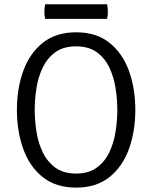

<svg xmlns="http://www.w3.org/2000/svg" viewBox="-20 -842 693 874"><path d="M57 -342Q57 -439.5 86.2 -519.8Q115.5 -600 175.2 -647.5Q235 -695 326.5 -695Q418.5 -695 478.2 -647.2Q538 -599.5 567 -519.2Q596 -439 596 -342Q596 -244 566.8 -163.5Q537.5 -83 477.8 -35.5Q418 12 326.5 12Q234 12 174.2 -36Q114.5 -84 85.8 -164.2Q57 -244.5 57 -342ZM138 -342Q138 -293.5 146 -242.5Q154 -191.5 174.8 -148.5Q195.5 -105.5 232.2 -78.8Q269 -52 326.5 -52Q383.5 -52 420.2 -78.8Q457 -105.5 477.5 -148.5Q498 -191.5 506 -242.5Q514 -293.5 514 -342Q514 -390.5 506 -441.2Q498 -492 477.5 -535Q457 -578 420.2 -604.5Q383.5 -631 326.5 -631Q269 -631 232.2 -604.5Q195.5 -578 174.8 -535Q154 -492 146 -441.2Q138 -390.5 138 -342ZM185.5 -756Q182 -770 182 -788.5Q182 -807 185.5 -822.5H467.5Q471 -807 471 -788.5Q471 -770.5 467.5 -756Z"/></svg>

Font: Signika SC Light
Style: Regular
Weight: 300
Designer: Anna Giedryś
Foundry: Anna Giedryś
Version: Version 2.000; ttfautohint (v1.8.3) -l 8 -r 50 -G 200 -x 9 -